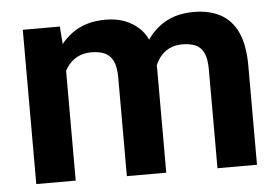

<svg xmlns="http://www.w3.org/2000/svg" viewBox="-43 -596 955 655"><g transform="rotate(-5 434.0 -269.0)"><path d="M190.9 -419.2V0H55.9V-528.3H182.8ZM171.5 -283H132.1Q132.3 -356.6 156.1 -414.3Q179.8 -471.9 226 -505Q272.2 -538.1 340 -538.1Q411.3 -538.1 456.2 -494.8Q501 -451.5 501 -352.3V0H366.1V-338Q366.1 -374.8 356 -395Q345.9 -415.2 327.2 -423.3Q308.6 -431.4 282.6 -431.4Q253.7 -431.4 232.7 -419.9Q211.7 -408.4 198.1 -388Q184.5 -367.7 178 -340.8Q171.5 -314 171.5 -283ZM489.5 -302.9 437.7 -294.9Q438.1 -362.7 461.1 -417.9Q484.1 -473 529.5 -505.6Q575 -538.1 641.8 -538.1Q693.5 -538.1 731.7 -518.4Q769.9 -498.6 790.8 -454.9Q811.7 -411.1 811.7 -338.4V0H676.4V-338.8Q676.4 -376.2 666.3 -396.1Q656.2 -416.1 637.6 -423.8Q619 -431.4 593.5 -431.4Q567.5 -431.4 548 -421.5Q528.6 -411.5 515.5 -394Q502.3 -376.5 495.9 -353.2Q489.5 -330 489.5 -302.9Z"/></g></svg>

Font: Vazirmatn
Style: Regular
Weight: 400
Designer: Saber Rastikerdar
Foundry: Saber Rastikerdar
Version: Version 33.003;September 2, 2022;FontCreator 14.0.0.2862 64-